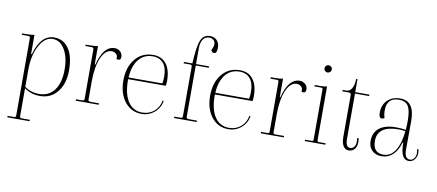

<svg xmlns="http://www.w3.org/2000/svg" viewBox="-75 -951 3313 1456"><g transform="rotate(10 1581.5 -223.0)"><path d="M33 214V203H83Q97 203 97 189V-407Q97 -421 83 -421H32L33 -432H57Q103 -432 127 -438V-290H133Q176 -444 278 -444Q351 -444 391.5 -384.5Q432 -325 432 -217Q432 -114 381.5 -51Q331 12 247 12Q179 12 127 -26V189Q127 203 141 203H204V214ZM238 -2Q314 -2 356 -59Q398 -116 398 -218Q398 -312 362.5 -371.5Q327 -431 270 -431Q208 -431 167 -353.5Q126 -276 127 -164V-37Q176 -2 238 -2Z M522 0V-11H572Q586 -11 586 -25V-407Q586 -421 572 -421H522V-432H547Q596 -432 616 -438V-296H621Q658 -444 745 -444Q770 -444 787.5 -427.5Q805 -411 805 -387Q805 -362 786 -362Q775 -362 770 -367Q772 -371 772 -377Q772 -394 758.5 -405.5Q745 -417 725 -417Q676 -416 646 -346Q616 -276 616 -164V-25Q616 -11 630 -11H699V0Z M1031 12Q950 12 900.5 -51Q851 -114 851 -215Q851 -317 903.5 -380.5Q956 -444 1042 -444Q1107 -444 1142.5 -398Q1178 -352 1178 -269Q1178 -248 1175 -230H885V-220Q885 -115 924 -57Q963 1 1033 1Q1086 1 1124 -31Q1162 -63 1171 -116L1179 -114Q1171 -60 1128.5 -24Q1086 12 1031 12ZM1040 -433Q972 -433 931.5 -382.5Q891 -332 886 -243H1146Q1151 -270 1151 -297Q1151 -363 1122 -398Q1093 -433 1040 -433Z M1279 0V-11H1329Q1343 -11 1343 -25V-407Q1343 -421 1329 -421H1279V-432H1344Q1350 -561 1370 -610.5Q1390 -660 1441 -660Q1474 -660 1494 -639Q1514 -618 1514 -584Q1514 -538 1492 -538Q1479 -538 1468 -554Q1483 -586 1483 -603Q1483 -623 1470 -635Q1457 -647 1437 -647Q1406 -647 1389 -622.5Q1372 -598 1372 -553V-432H1472V-421H1372V-23Q1372 -18 1377 -14.5Q1382 -11 1388 -11H1453V0Z M1699 12Q1618 12 1568.5 -51Q1519 -114 1519 -215Q1519 -317 1571.5 -380.5Q1624 -444 1710 -444Q1775 -444 1810.5 -398Q1846 -352 1846 -269Q1846 -248 1843 -230H1553V-220Q1553 -115 1592 -57Q1631 1 1701 1Q1754 1 1792 -31Q1830 -63 1839 -116L1847 -114Q1839 -60 1796.5 -24Q1754 12 1699 12ZM1708 -433Q1640 -433 1599.5 -382.5Q1559 -332 1554 -243H1814Q1819 -270 1819 -297Q1819 -363 1790 -398Q1761 -433 1708 -433Z M1947 0V-11H1997Q2011 -11 2011 -25V-407Q2011 -421 1997 -421H1947V-432H1972Q2021 -432 2041 -438V-296H2046Q2083 -444 2170 -444Q2195 -444 2212.5 -427.5Q2230 -411 2230 -387Q2230 -362 2211 -362Q2200 -362 2195 -367Q2197 -371 2197 -377Q2197 -394 2183.5 -405.5Q2170 -417 2150 -417Q2101 -416 2071 -346Q2041 -276 2041 -164V-25Q2041 -11 2055 -11H2124V0Z M2364 -542Q2353 -542 2345 -550Q2337 -558 2337 -570Q2337 -582 2345 -590Q2353 -598 2364 -598Q2376 -598 2384.5 -590Q2393 -582 2393 -570Q2393 -558 2384.5 -550Q2376 -542 2364 -542ZM2286 0V-11H2338Q2350 -11 2350 -23V-409Q2350 -421 2338 -421H2286V-432H2331Q2364 -432 2380 -438V-23Q2380 -11 2392 -11H2444V0Z M2625 12Q2598 12 2583 -12.5Q2568 -37 2568 -81V-407Q2568 -413 2563.5 -417Q2559 -421 2554 -421H2501V-432H2529Q2555 -432 2571 -458Q2587 -484 2588 -532H2598V-432H2707V-421H2598V-71Q2598 -8 2634 -8Q2651 -8 2663 -23.5Q2675 -39 2675 -60Q2675 -73 2672 -91L2683 -93Q2687 -80 2687 -62Q2687 -29 2670 -8.5Q2653 12 2625 12Z M2879 12Q2832 12 2804.5 -15Q2777 -42 2777 -88Q2777 -153 2821.5 -188Q2866 -223 2949 -223Q2991 -223 3025 -217Q3028 -250 3028 -287Q3028 -367 3007 -400Q2986 -433 2936 -433Q2842 -433 2842 -335Q2842 -304 2851 -277Q2841 -270 2830 -270Q2808 -270 2808 -312Q2808 -371 2845.5 -407.5Q2883 -444 2944 -444Q3054 -444 3054 -291L3053 -68Q3053 0 3095 0Q3114 0 3126.5 -16.5Q3139 -33 3139 -58Q3139 -72 3135 -88L3145 -89Q3149 -74 3149 -62Q3149 -30 3131.5 -9Q3114 12 3087 12Q3023 12 3023 -118H3018Q3001 -56 2964.5 -22Q2928 12 2879 12ZM2809 -94Q2809 -2 2890 -2Q2945 -2 2979.5 -55Q3014 -108 3024 -206Q2999 -211 2973 -211Q2809 -211 2809 -94Z"/></g></svg>

Font: Arapey Thin-Display
Style: Regular
Weight: 100
Designer: Eduardo Rodriguez Tunni
Foundry: Eduardo Rodriguez Tunni
Version: Version 4.000